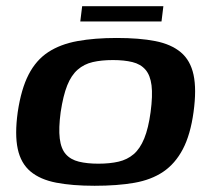

<svg xmlns="http://www.w3.org/2000/svg" viewBox="-20 -590 671 617"><path d="M284 7Q212 7 160.5 -3Q109 -13 78 -39Q47 -65 37 -111.5Q27 -158 37 -230Q48 -304 72 -350.5Q96 -397 135 -422.5Q174 -448 229 -458Q284 -468 355 -468Q428 -468 479 -458Q530 -448 561 -422Q592 -396 602 -349.5Q612 -303 602 -230Q592 -157 567.5 -110.5Q543 -64 504.5 -38Q466 -12 411.5 -2.5Q357 7 284 7ZM296 -64Q333 -64 361 -70.5Q389 -77 409.5 -94.5Q430 -112 443.5 -145Q457 -178 464 -230Q471 -283 467 -315.5Q463 -348 447.5 -366Q432 -384 405.5 -390.5Q379 -397 343 -397Q306 -397 278 -390.5Q250 -384 229.5 -366Q209 -348 196 -315.5Q183 -283 175 -230Q168 -178 172 -145Q176 -112 191.5 -94.5Q207 -77 233.5 -70.5Q260 -64 296 -64ZM238 -521 244 -570H505L499 -521Z"/></svg>

Font: Genos Thin SemiBold
Style: Italic
Weight: 600
Italic angle: -8°
Version: Version 1.010